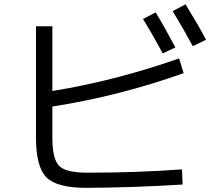

<svg xmlns="http://www.w3.org/2000/svg" viewBox="-20 -861 1040 904"><path d="M653.3 -771.5 712.9 -802.7Q757.8 -728.5 805.7 -637.7L746.1 -609.4Q703.1 -690.4 653.3 -771.5ZM793 -808.6 853.5 -840.8Q917 -737.3 950.2 -673.8L887.7 -643.6Q841.8 -728.5 793 -808.6ZM226.6 -737.3V-432.6Q522.5 -480.5 823.2 -585.9L844.7 -516.6Q540 -408.2 226.6 -359.4V-211.9Q226.6 -112.3 258.3 -80.1Q290 -47.9 390.6 -47.9Q624 -47.9 836.9 -63.5L839.8 7.8Q602.5 22.5 385.7 23.4Q248 23.4 198.7 -25.9Q149.4 -75.2 149.4 -212.9V-737.3Z"/></svg>

Font: Mgen+ 1c regular
Style: Regular
Weight: 400
Designer: [Source Han Sans]
Ryoko NISHIZUKA  (kana & ideographs); Paul D. Hunt (Latin, Greek & Cyrillic); Wenlong ZHANG  (bopomofo
Version: Version 1.059.20150602